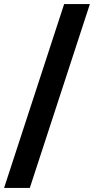

<svg xmlns="http://www.w3.org/2000/svg" viewBox="-36 -720 460 940"><path d="M-16 200 278 -700H404L110 200Z"/></svg>

Font: Space Grotesk Light
Style: Bold
Weight: 700
Version: Version 2.000